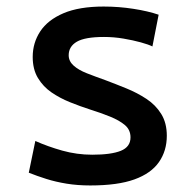

<svg xmlns="http://www.w3.org/2000/svg" viewBox="-20 -555 600 587"><path d="M256 12Q217 12 183.5 6.5Q150 1 121.5 -8Q93 -17 68 -27L88 -124Q126 -107 170.5 -94.5Q215 -82 262 -82Q320 -82 349.5 -94Q379 -106 379 -135Q379 -158 362 -172.5Q345 -187 316.5 -198.5Q288 -210 256 -220Q225 -230 194 -242.5Q163 -255 137.5 -272.5Q112 -290 96 -316.5Q80 -343 80 -381Q80 -424 103 -459Q126 -494 174 -514.5Q222 -535 297 -535Q343 -535 388 -528Q433 -521 465 -510L446 -413Q434 -419 410.5 -425.5Q387 -432 357.5 -437Q328 -442 298 -442Q240 -442 215 -427.5Q190 -413 190 -386Q190 -368 205 -354.5Q220 -341 245.5 -331Q271 -321 302 -310Q334 -298 367 -284.5Q400 -271 428 -252.5Q456 -234 473 -206.5Q490 -179 490 -140Q490 -94 466 -59.5Q442 -25 391 -6.5Q340 12 256 12Z"/></svg>

Font: Ubuntu Sans Mono Medium
Style: Regular
Weight: 500
Monospace: yes
Designer: Dalton Maag Ltd
Foundry: Dalton Maag Ltd
Version: Version 1.006